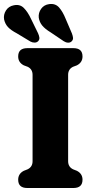

<svg xmlns="http://www.w3.org/2000/svg" viewBox="-65 -941 459 961"><path d="M276 -134Q276 -105.5 301 -93.5L320 -86Q348 -71.5 348 -41.5Q348 0 302.5 0H71.5Q26 0 26 -41.5Q26 -71.5 54 -86L73 -93.5Q98 -105.5 98 -134V-566.5Q98 -594.5 74 -606.5L54 -614Q26 -628.5 26 -658.5Q26 -700 71.5 -700H302.5Q348 -700 348 -658.5Q348 -628.5 320 -614L300 -606.5Q276 -594.5 276 -566.5ZM263.5 -847 295 -773.5Q299.5 -761.5 300.5 -751.8Q301.5 -742 293.5 -734Q286.5 -727 275.5 -727.5Q264.5 -728 254.5 -734.5L188.5 -779Q160.5 -796 146.5 -813Q132.5 -830 129 -852.5Q126.5 -876.5 140.8 -896.8Q155 -917 181.5 -920.5Q212.5 -924.5 231 -903.2Q249.5 -882 263.5 -847ZM90 -847 125.5 -774.5Q130.5 -763.5 132 -753.5Q133.5 -743.5 126.5 -735.5Q119.5 -728 108.8 -727.8Q98 -727.5 87.5 -733L19.5 -774Q-10 -789.5 -24.8 -805.2Q-39.5 -821 -44.5 -843.5Q-48.5 -867.5 -35.2 -888.5Q-22 -909.5 4 -914.5Q34.5 -921 54.2 -901.2Q74 -881.5 90 -847Z"/></svg>

Font: Fraunces 144pt SuperSoft
Style: Bold
Weight: 700
Version: Version 1.000;[b76b70a41]